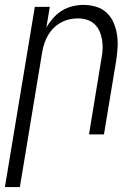

<svg xmlns="http://www.w3.org/2000/svg" viewBox="-46 -548 566 783"><path d="M-26 215 96 -520H157L143 -435Q154 -455 170 -473.5Q186 -492 206.5 -504.5Q227 -517 249.5 -522.5Q272 -528 294 -528Q321 -528 346 -520.5Q371 -513 389 -496Q407 -479 417 -456Q427 -433 431 -407.5Q435 -382 433.5 -355.5Q432 -329 428 -302L378 0H317L368 -311Q372 -331 372.5 -350Q373 -369 370 -387Q367 -405 359.5 -421.5Q352 -438 339 -450Q326 -462 308.5 -467.5Q291 -473 271 -473Q254 -473 236.5 -469Q219 -465 202.5 -456Q186 -447 172.5 -433.5Q159 -420 149.5 -403.5Q140 -387 134.5 -370Q129 -353 126 -335L35 215Z"/></svg>

Font: Iosevka Light
Style: Italic
Weight: 300
Italic angle: -9°
Monospace: yes
Designer: Belleve Invis
Foundry: Belleve Invis
Version: Version 32.5.0; ttfautohint (v1.8.4)